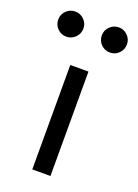

<svg xmlns="http://www.w3.org/2000/svg" viewBox="-158 -664 516 718"><g transform="rotate(20 100.5 -305.0)"><path d="M64.9 -415.5H137.2V0H64.9ZM-21 -595.2Q-6.3 -609.9 14.2 -609.9Q35.2 -609.9 49.8 -595.2Q64.5 -580.6 64.5 -560.1Q64.5 -539.1 49.6 -524.4Q34.7 -509.8 14.2 -509.8Q-6.3 -509.8 -21 -524.4Q-35.6 -539.1 -35.6 -560.5Q-35.6 -580.6 -21 -595.2ZM137.7 -560.5Q137.7 -580.6 152.6 -595.2Q167.5 -609.9 188 -609.9Q208.5 -609.9 223.1 -595.2Q237.8 -580.6 237.8 -560.1Q237.8 -539.1 223.1 -524.4Q208.5 -509.8 188 -509.8Q167 -509.8 152.3 -524.4Q137.7 -539.1 137.7 -560.5Z"/></g></svg>

Font: NMS Futura Pro Book
Style: Regular
Weight: 400
Designer: Blend3rman
Version: Version 0.1